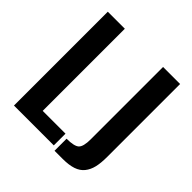

<svg xmlns="http://www.w3.org/2000/svg" viewBox="-212 -981 1172 1172"><g transform="rotate(45 373.5 -395.0)"><path d="M61 0V-810.1H208V-101.1H404.8V0ZM431.2 20V-84Q496.1 -84 517.1 -103Q538.1 -122.1 538.1 -185.1V-810.1H685.1V-181.2Q685.1 -127.9 676.5 -91.8Q668 -55.7 647.2 -29.8Q626.5 -3.9 590.8 8.1Q555.2 20 502 20Z"/></g></svg>

Font: Oswald Medium
Style: Regular
Weight: 500
Designer: Vernon Adams
Foundry: Vernon Adams
Version: Version 4.103